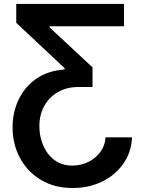

<svg xmlns="http://www.w3.org/2000/svg" viewBox="-20 -747 725 967"><path d="M644.9 -55.4H511.7Q508.9 -13.1 484.9 19Q460.9 51.1 423.7 69.1Q386.4 87 344.5 87Q291.5 87 254.4 59.1Q217.3 31.2 197.8 -14Q178.3 -59.3 178.3 -111.2Q178.3 -169 203.1 -213.6Q228 -258.2 272.4 -283.6Q316.8 -308.9 375.7 -308.9H446V-407.7L229.8 -609V-614.7H604.4V-727.3H61.8V-632.1L305 -404.1V-397Q220.5 -391 162.1 -350Q103.7 -308.9 73.5 -244.9Q43.3 -180.8 43.3 -105.8Q43.3 -21 80.6 48.5Q117.9 117.9 185.9 158.9Q253.9 199.9 345.9 199.9Q427.6 199.9 494.3 167.4Q561.1 134.9 601.4 77.2Q641.7 19.5 644.9 -55.4Z"/></svg>

Font: Inter UI Semi Bold
Style: Regular
Weight: 600
Designer: Rasmus Andersson
Foundry: rsms
Version: 3.2;8d6f07862